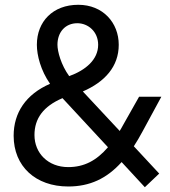

<svg xmlns="http://www.w3.org/2000/svg" viewBox="-20 -770 711 802"><path d="M265 9C355 9 426 -24 488 -93L585 12L645 -45L539 -159C551 -178 564 -199 576 -222L654 -366H561L496 -251C491 -241 485 -232 480 -223L326 -388C418 -428 476 -492 476 -583C476 -675 410 -750 307 -750C201 -750 134 -680 134 -583C134 -539 150 -476 189 -420C88 -376 37 -299 37 -203C37 -75 129 9 265 9ZM124 -206C124 -275 161 -326 241 -360L431 -155C383 -99 331 -72 265 -72C181 -72 124 -130 124 -206ZM220 -583C220 -636 253 -673 303 -673C348 -673 390 -638 390 -583C390 -521 338 -477 269 -452C235 -499 220 -555 220 -583Z"/></svg>

Font: Malmofest
Style: Regular
Weight: 400
Designer: Jonny Pinhorn (Poppins), Kolossal
Version: Version 1.004;Glyphs 3.1.2 (3151)